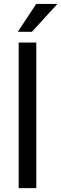

<svg xmlns="http://www.w3.org/2000/svg" viewBox="-20 -969 315 989"><path d="M167 -750V0H76.2V-750ZM71.8 -805.2 166.5 -948.7H275.4L144.5 -805.2Z"/></svg>

Font: Vazirmatn RD UI FD
Style: Regular
Weight: 400
Designer: Saber Rastikerdar
Foundry: Saber Rastikerdar
Version: Version 33.003